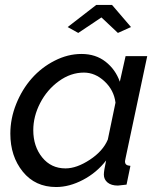

<svg xmlns="http://www.w3.org/2000/svg" viewBox="-20 -750 646 780"><path d="M254.9 -640.1 371.1 -730H435.1L512.2 -640.1L459 -616.2L392.1 -679.2L297.9 -616.2ZM22 -207Q22 -268.6 45.9 -327.9Q69.8 -387.2 109.1 -431.6Q148.4 -476.1 201.9 -503.4Q255.4 -530.8 311 -530.8Q368.7 -530.8 408.9 -499.3Q449.2 -467.8 466.8 -418L490.2 -522H578.1L490.2 -107.9Q487.8 -95.7 487.8 -95.2Q487.8 -85.4 492.9 -81.3Q498 -77.1 509.8 -76.2L494.1 0Q463.9 3.9 459 3.9Q432.1 3.9 417 -8.5Q401.9 -21 401.9 -41Q401.9 -55.7 411.1 -98.1Q372.6 -48.3 317.1 -19.3Q261.7 9.8 208 9.8Q123 9.8 72.5 -52.7Q22 -115.2 22 -207ZM418 -183.1 449.2 -333Q442.9 -383.8 404.8 -419.4Q366.7 -455.1 320.8 -455.1Q267.1 -455.1 219 -420.2Q170.9 -385.3 143.1 -331.3Q115.2 -277.3 115.2 -221.2Q115.2 -155.3 151.4 -110.6Q187.5 -65.9 246.1 -65.9Q291.5 -65.9 345 -101.1Q398.4 -136.2 418 -183.1Z"/></svg>

Font: Rawline Medium
Style: Italic
Weight: 500
Italic angle: -12°
Designer: Matt McInerney, Pablo Impallari, Rodrigo Fuenzalida
Foundry: Matt McInerney, Pablo Impallari, Rodrigo Fuenzalida
Version: Version 4.020;PS 004.020;hotconv 1.0.88;makeotf.lib2.5.64775